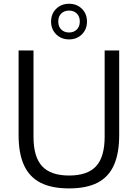

<svg xmlns="http://www.w3.org/2000/svg" viewBox="-20 -1014 748 1043"><path d="M355 9.5Q260.5 9.5 200 -21.5Q139.5 -52.5 110.2 -116.8Q81 -181 81 -280V-740H162V-271Q162 -161.5 208.8 -111Q255.5 -60.5 355 -60.5Q455.5 -60.5 502 -111Q548.5 -161.5 548.5 -271V-740H627.5V-280Q627.5 -181 598.8 -116.8Q570 -52.5 509.8 -21.5Q449.5 9.5 355 9.5ZM355 -800Q313 -800 285.2 -827.5Q257.5 -855 257.5 -897Q257.5 -939 285.2 -966.2Q313 -993.5 355 -993.5Q397.5 -993.5 425 -966.2Q452.5 -939 452.5 -897Q452.5 -855 425 -827.5Q397.5 -800 355 -800ZM355 -837.5Q380.5 -837.5 397 -853.5Q413.5 -869.5 413.5 -897Q413.5 -925 397 -940.8Q380.5 -956.5 355 -956.5Q329.5 -956.5 313 -940.8Q296.5 -925 296.5 -897Q296.5 -869.5 313 -853.5Q329.5 -837.5 355 -837.5Z"/></svg>

Font: Encode Sans SC
Style: Regular
Weight: 400
Version: Version 3.002